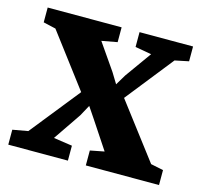

<svg xmlns="http://www.w3.org/2000/svg" viewBox="-86 -649 791 745"><g transform="rotate(15 310.0 -277.0)"><path d="M69 -71 228 -270 67.5 -482.5 17.5 -494V-553.5H314.5V-494L252 -482.5L325 -377L351 -334.5L376.5 -377L452 -482.5L386.5 -494V-553.5H601.5V-494L546 -482.5L394.5 -291.5L562.5 -70.5L613 -60V0H319V-60L375.5 -71L302 -182L272 -226.5L248 -182.5L172 -71L247 -60V0H7.5V-60Z"/></g></svg>

Font: Merriweather 24pt ExtraBold
Style: Regular
Weight: 800
Version: Version 2.100